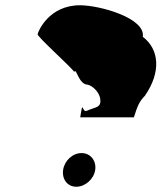

<svg xmlns="http://www.w3.org/2000/svg" viewBox="-20 -710 640 730"><path d="M123 -580C121 -570 263 -444 262 -436C270 -457 278 -388 314 -388C335 -382 357 -359 361 -335C366 -300 345 -304 313 -290C289 -276 297 -340 285 -264H489C504 -311 510 -324 531 -346C593 -436 586 -522 523 -570C534 -641 360 -690 284 -690C166 -690 125 -591 123 -580ZM220 -64C215 -29 236 0 270 0C304 0 337 -29 342 -64C347 -99 324 -128 290 -128C256 -128 225 -99 220 -64Z"/></svg>

Font: Ampere
Style: Ita
Weight: 400
Version: Version 1